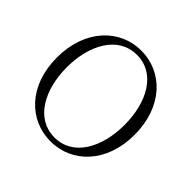

<svg xmlns="http://www.w3.org/2000/svg" viewBox="-184 -929 1131 1131"><g transform="rotate(45 381.0 -363.5)"><path d="M381 15C557 15 704 -128 704 -362C704 -600 557 -742 381 -742C205 -742 58 -597 58 -362C58 -125 205 15 381 15ZM381 -18C224 -18 140 -176 140 -362C140 -548 224 -706 381 -706C538 -706 621 -548 621 -362C621 -176 538 -18 381 -18Z"/></g></svg>

Font: Noto Serif JP Light
Style: Regular
Weight: 300
Designer: Ryoko NISHIZUKA 西塚涼子 (kana & ideographs); Frank Grießhammer (Latin, Greek & Cyrillic); Wenlong ZHANG 张文龙 (bopomofo); San
Foundry: Adobe
Version: Version 2.001;hotconv 1.1.0;makeotfexe 2.6.0